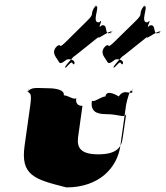

<svg xmlns="http://www.w3.org/2000/svg" viewBox="-20 -897 723 836"><path d="M235 -630C224 -649 206 -664 221 -688C245 -712 195 -669 221 -691C254 -717 228 -678 263 -711C287 -735 331 -778 355 -802C398 -843 367 -829 394 -870C418 -894 373 -846 397 -870C419 -876 375 -794 412 -800C436 -824 398 -762 422 -786C455 -796 429 -734 465 -757C489 -781 441 -730 465 -754C476 -778 399 -721 409 -734C433 -758 280 -630 304 -654C304 -654 246 -593 268 -604C292 -628 291 -630 299 -617C311 -617 306 -644 271 -638C244 -617 241 -620 235 -630ZM446 -630C435 -649 417 -664 432 -688C456 -712 406 -669 432 -691C465 -717 439 -678 474 -711C498 -735 543 -778 567 -802C610 -843 578 -829 605 -870C629 -894 584 -846 608 -870C630 -876 586 -794 623 -800C647 -824 608 -762 632 -786C665 -796 640 -734 676 -757C700 -781 652 -730 676 -754C687 -778 610 -721 620 -734C644 -758 491 -630 515 -654C515 -654 457 -593 479 -604C503 -628 502 -630 510 -617C522 -617 517 -644 482 -638C455 -617 452 -620 446 -630ZM182 -513C142 -513 113 -520 100 -495C100 -495 107 -532 102 -497C111 -488 119 -493 112 -440L87 -262C69 -133 130 -116 269 -81C413 -81 491 -168 504 -262L529 -440C532 -458 549 -523 555 -497C555 -497 561 -530 556 -495C546 -485 520 -512 497 -477C497 -477 444 -512 439 -477C421 -477 388 -449 380 -459C374 -416 394 -400 442 -400C501 -400 526 -379 530 -404L514 -294C508 -253 485 -225 408 -225C331 -225 314 -254 320 -300L339 -436C321 -436 308 -445 312 -470C302 -460 276 -482 258 -482C262 -512 203 -513 182 -513Z"/></svg>

Font: Hussar Przerywany
Style: Obl
Weight: 400
Foundry: Cannot Into Space Fonts
Version: Version 0.982